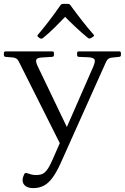

<svg xmlns="http://www.w3.org/2000/svg" viewBox="-55 -754 641 986"><path d="M116 212Q89 212 75 200.5Q61 189 61 172Q61 162 64 154Q67 146 70 139Q76 132 83 135Q94 139 106 142Q118 145 131 145Q149 145 162 139.5Q175 134 187.5 117Q200 100 214 68L425 -414Q436 -441 429.5 -450Q423 -459 396 -460L349 -462Q341 -463 341 -472V-482Q341 -490 350 -490H558Q566 -490 566 -481V-471Q566 -463 557 -462L518 -458Q508 -457 501.5 -452Q495 -447 490 -437L256 85Q235 131 214.5 159Q194 187 170 199.5Q146 212 116 212ZM41 -439Q36 -449 28.5 -453.5Q21 -458 10 -459L-27 -462Q-35 -463 -35 -472V-482Q-35 -490 -26 -490H214Q222 -490 222 -481V-471Q222 -463 213 -462L164 -459Q136 -458 131.5 -448Q127 -438 139 -413L305 -67L263 3ZM141 -564Q134 -570 140 -576Q168 -609 196.5 -646Q225 -683 256 -728Q261 -734 269 -734H293Q302 -734 306 -728Q339 -683 367.5 -646.5Q396 -610 425 -577Q431 -571 424 -566Q421 -564 418 -562Q415 -560 411 -558Q403 -554 397 -559Q365 -585 333 -615Q301 -645 269 -678H290Q258 -645 227.5 -614.5Q197 -584 166 -559Q159 -553 151 -557Q149 -558 146 -560Q143 -562 141 -564Z"/></svg>

Font: Hahmlet Light
Style: Regular
Weight: 300
Designer: Minjoo Ham & Mark Frömberg
Foundry: hypertype
Version: Version 1.002